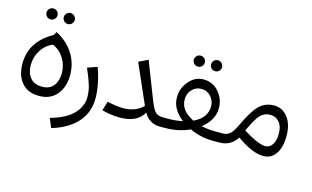

<svg xmlns="http://www.w3.org/2000/svg" viewBox="-110 -1053 2639 1623"><g transform="rotate(15 1209.0 -241.0)"><path d="M214 -650Q200 -636 180 -636Q160 -636 146 -650Q132 -664 132 -684Q132 -704 146 -718Q160 -732 180 -732Q200 -732 214 -718Q228 -704 228 -684Q228 -664 214 -650ZM331 -732Q350 -732 364.5 -718Q379 -704 379 -684Q379 -664 365 -650Q351 -636 331 -636Q311 -636 297 -650Q283 -664 283 -684Q283 -704 297 -718Q311 -732 331 -732ZM252 14Q154 14 100.5 -48Q47 -110 47 -215Q47 -409 240 -516L257 -546Q354 -496 408 -412Q462 -328 462 -224Q462 -119 406.5 -52.5Q351 14 252 14ZM255 -68Q324 -68 357 -111Q390 -154 390 -222Q390 -291 353.5 -350Q317 -409 255 -435Q192 -409 155 -350Q118 -291 118 -221Q118 -154 152.5 -111Q187 -68 255 -68Z M423 250 389 170Q526 131 588.5 65Q651 -1 651 -82Q651 -134 635.5 -185.5Q620 -237 583 -322L669 -352Q720 -206 720 -88Q720 35 643 121Q566 207 423 250Z M1313 -82 1326 -41 1306 0Q1259 0 1222.5 -23Q1186 -46 1166 -85Q1111 14 960 14Q879 14 802 -8L827 -89Q905 -70 966 -70Q1072 -70 1140 -136L988 -482L1069 -521L1195 -198Q1221 -131 1243.5 -106.5Q1266 -82 1313 -82Z M1438 -621Q1438 -640 1452 -654.5Q1466 -669 1486 -669Q1506 -669 1520 -655Q1534 -641 1534 -621Q1534 -601 1520 -587Q1506 -573 1486 -573Q1466 -573 1452 -587Q1438 -601 1438 -621ZM1637 -669Q1656 -669 1670.5 -654.5Q1685 -640 1685 -621Q1685 -601 1671 -587Q1657 -573 1637 -573Q1617 -573 1603 -587Q1589 -601 1589 -621Q1589 -641 1603 -655Q1617 -669 1637 -669ZM1820 -82 1835 -41 1815 0H1768Q1665 0 1567 -45Q1469 0 1345 0H1306L1286 -41L1313 -82H1355Q1426 -82 1484 -95Q1382 -174 1382 -277Q1382 -357 1435 -419Q1488 -481 1561 -481Q1644 -481 1696.5 -420Q1749 -359 1749 -277Q1749 -176 1648 -95Q1704 -82 1768 -82ZM1450 -277Q1450 -178 1568 -122Q1681 -175 1681 -277Q1681 -327 1648 -363Q1615 -399 1565 -399Q1516 -399 1483 -363.5Q1450 -328 1450 -277Z M2196 -423Q2268 -423 2315 -362.5Q2362 -302 2362 -201Q2362 -100 2322.5 -43Q2283 14 2215 14Q2117 14 1980 -85Q1928 0 1825 0H1815L1795 -41L1822 -82H1838Q1873 -82 1898.5 -104.5Q1924 -127 1953 -190Q2015 -323 2067.5 -373Q2120 -423 2196 -423ZM2210 -71Q2248 -71 2271 -106.5Q2294 -142 2294 -201Q2294 -266 2263.5 -302Q2233 -338 2183 -338Q2134 -338 2098.5 -302.5Q2063 -267 2013 -155Q2148 -71 2210 -71Z"/></g></svg>

Font: FiraGO Book
Style: Regular
Weight: 350
Designer: bBox Type
Foundry: bBox Type GmbH
Version: Version 1.001;PS 001.001;hotconv 1.0.88;makeotf.lib2.5.64775